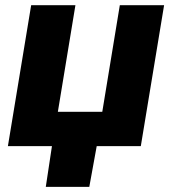

<svg xmlns="http://www.w3.org/2000/svg" viewBox="-20 -561 660 737"><path d="M10.3 0 99.6 -541H269.5L202.1 -131.8H372.6L439.9 -541H609.9L520.5 0ZM155.8 156.2 184.1 -31.2H356.9L322.8 156.2Z"/></svg>

Font: Inter 17pt ExtraBold
Style: Italic
Weight: 800
Italic angle: -9.3988°
Version: Version 4.001;git-66647c0bb